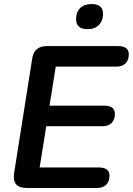

<svg xmlns="http://www.w3.org/2000/svg" viewBox="-20 -934 660 954"><path d="M113 0Q39 0 50 -73L140 -643Q149 -705 213 -705H566Q620 -705 620 -664Q620 -635 603.5 -619Q587 -603 560 -603H257L226 -409H498Q551 -409 551 -368Q551 -339 534.5 -323Q518 -307 491 -307H210L177 -102H470Q524 -102 524 -61Q524 -32 507.5 -16Q491 0 464 0ZM415 -789Q358 -789 358 -839Q358 -874 378.5 -894Q399 -914 435 -914Q492 -914 492 -865Q492 -831 471.5 -810Q451 -789 415 -789Z"/></svg>

Font: Nunito
Style: Bold Italic
Weight: 700
Italic angle: -9°
Designer: Vernon Adams
Foundry: Vernon Adams
Version: Version 3.601; ttfautohint (v1.8.2.53-6de2)